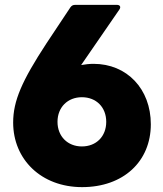

<svg xmlns="http://www.w3.org/2000/svg" viewBox="-20 -754 670 788"><path d="M317 14C486 14 599 -91 599 -244C599 -389 501 -492 364 -492C347 -492 330 -490 313 -487L470 -715C477 -725 473 -734 460 -734H288C280 -734 274 -731 269 -724L170 -575C70 -422 34 -340 34 -251C34 -100 149 14 317 14ZM316 -153C258 -153 216 -194 216 -254C216 -314 258 -355 316 -355C375 -355 416 -314 416 -254C416 -194 375 -153 316 -153Z"/></svg>

Font: LINE Seed Sans TH ExtraBold
Style: Regular
Weight: 800
Designer: Dalton Maag Ltd | Thai characters by Cadson Demak Co.,Ltd.
Foundry: Dalton Maag Ltd
Version: Version 1.003